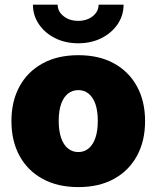

<svg xmlns="http://www.w3.org/2000/svg" viewBox="-20 -780 661 811"><path d="M311 10.3Q223.1 10.3 159.7 -24.7Q96.2 -59.6 62.3 -122.1Q28.3 -184.6 28.3 -268.6Q28.3 -352.1 62.3 -414.6Q96.2 -477.1 159.7 -512Q223.1 -546.9 311 -546.9Q398.9 -546.9 461.9 -512Q524.9 -477.1 558.8 -414.6Q592.8 -352.1 592.8 -268.6Q592.8 -184.6 558.8 -122.1Q524.9 -59.6 461.9 -24.7Q398.9 10.3 311 10.3ZM311 -137.7Q335.9 -137.7 354.5 -153.1Q373 -168.5 383.1 -198Q393.1 -227.5 393.1 -269Q393.1 -311.5 383.1 -340.3Q373 -369.1 354.5 -384.3Q335.9 -399.4 311 -399.4Q285.6 -399.4 266.8 -384.3Q248 -369.1 238 -340.3Q228 -311.5 228 -269Q228 -227.5 238 -198Q248 -168.5 266.8 -153.1Q285.6 -137.7 311 -137.7ZM310.5 -597.2Q255.9 -597.2 212.6 -618.9Q169.4 -640.6 144.3 -677.7Q119.1 -714.8 119.1 -760.3H223.6Q223.6 -731.4 248.5 -711.7Q273.4 -691.9 310.5 -691.9Q347.2 -691.9 371.8 -711.7Q396.5 -731.4 396.5 -760.3H502Q502 -714.8 476.8 -677.7Q451.7 -640.6 408.4 -618.9Q365.2 -597.2 310.5 -597.2Z"/></svg>

Font: Inter 18pt Black
Style: Regular
Weight: 900
Designer: Rasmus Andersson
Foundry: rsms
Version: Version 4.001;git-66647c0bb